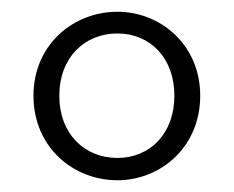

<svg xmlns="http://www.w3.org/2000/svg" viewBox="-20 -779 398 327"><path d="M180 -510C124 -510 81 -551 81 -616C81 -681 124 -722 180 -722C235 -722 277 -681 277 -616C277 -551 235 -510 180 -510ZM180 -472C253 -472 321 -528 321 -616C321 -703 253 -759 180 -759C105 -759 37 -703 37 -616C37 -528 105 -472 180 -472Z"/></svg>

Font: GenRyuMin2 TW B
Style: Regular
Weight: 700
Version: Version 2.100;PS 2.1;hotconv 16.6.51;makeotf.lib2.5.65220 DE